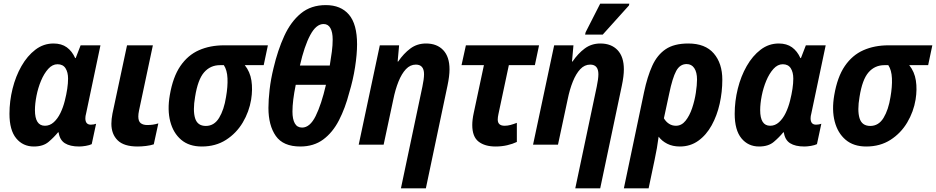

<svg xmlns="http://www.w3.org/2000/svg" viewBox="-20 -795 5143 1055"><path d="M166 10Q106 10 69 -35Q32 -80 32 -170Q32 -239 49 -307.5Q66 -376 98 -432Q130 -488 174.5 -522Q219 -556 274 -556Q318 -556 347 -535Q376 -514 393 -476H396L423 -546H532L453 -171Q449 -157 449 -145Q449 -110 479 -110Q495 -110 508 -115L484 -3Q472 3 451.5 6.5Q431 10 415 10Q365 10 336.5 -8Q308 -26 302 -68H299Q277 -41 247 -15.5Q217 10 166 10ZM227 -104Q254 -104 275.5 -123.5Q297 -143 312 -174Q327 -205 336 -241Q354 -312 354 -363Q354 -398 340 -420Q326 -442 296 -442Q268 -442 245 -416.5Q222 -391 205.5 -351.5Q189 -312 180.5 -268.5Q172 -225 172 -190Q172 -104 227 -104Z M736 10Q661 10 626.5 -24Q592 -58 592 -115Q592 -140 598 -171L678 -546H820L744 -188Q740 -169 740 -155Q740 -128 753.5 -118Q767 -108 789 -108Q805 -108 819.5 -110Q834 -112 850 -117L825 -2Q807 4 782.5 7Q758 10 736 10Z M1089 10Q1019 10 975.5 -27Q932 -64 915.5 -127.5Q899 -191 913 -272Q930 -372 971 -432Q1012 -492 1073 -519Q1134 -546 1211 -546H1452L1429 -437H1325Q1354 -401 1361.5 -352.5Q1369 -304 1360 -248Q1349 -181 1314 -122Q1279 -63 1222 -26.5Q1165 10 1089 10ZM1111 -103Q1157 -103 1184 -147.5Q1211 -192 1222 -262Q1232 -319 1230 -364.5Q1228 -410 1210 -437H1189Q1136 -437 1101.5 -397.5Q1067 -358 1052 -263Q1039 -188 1052 -145.5Q1065 -103 1111 -103Z M1455 -202Q1455 -246 1461.5 -303Q1468 -360 1483 -421Q1506 -519 1542 -597.5Q1578 -676 1633.5 -721.5Q1689 -767 1770 -767Q1853 -767 1897.5 -714.5Q1942 -662 1942 -552Q1942 -497 1931 -426Q1920 -355 1899 -286Q1877 -201 1842.5 -134Q1808 -67 1756 -28.5Q1704 10 1630 10Q1536 10 1495.5 -48Q1455 -106 1455 -202ZM1628 -435H1792Q1799 -477 1803.5 -511.5Q1808 -546 1808 -578Q1808 -618 1795.5 -640.5Q1783 -663 1758 -663Q1717 -663 1684.5 -602Q1652 -541 1628 -435ZM1587 -182Q1587 -140 1600 -117Q1613 -94 1640 -94Q1683 -94 1714.5 -157.5Q1746 -221 1771 -329H1605Q1596 -285 1591.5 -248.5Q1587 -212 1587 -182Z M2301 -319Q2305 -338 2307.5 -356Q2310 -374 2310 -387Q2310 -440 2265 -440Q2234 -440 2210.5 -415Q2187 -390 2169.5 -346.5Q2152 -303 2141 -248L2088 0H1951L2067 -546H2173L2165 -457H2168Q2198 -501 2235 -528.5Q2272 -556 2321 -556Q2381 -556 2415.5 -519.5Q2450 -483 2450 -414Q2450 -377 2439 -325L2320 240H2183Z M2703 10Q2644 10 2609.5 -17Q2575 -44 2575 -108Q2575 -137 2583 -174L2639 -437H2516L2540 -546H2942L2919 -437H2776L2719 -169Q2715 -151 2715 -138Q2715 -104 2753 -104Q2769 -104 2785.5 -108.5Q2802 -113 2820 -120V-15Q2797 -4 2767 3Q2737 10 2703 10Z M3259 -319Q3263 -338 3265.5 -356Q3268 -374 3268 -387Q3268 -440 3223 -440Q3192 -440 3168.5 -415Q3145 -390 3127.5 -346.5Q3110 -303 3099 -248L3046 0H2909L3025 -546H3131L3123 -457H3126Q3156 -501 3193 -528.5Q3230 -556 3279 -556Q3339 -556 3373.5 -519.5Q3408 -483 3408 -414Q3408 -377 3397 -325L3278 240H3141ZM3195 -605 3198 -618 3278 -775H3438L3436 -765L3292 -605Z M3519 -289Q3537 -374 3564 -433.5Q3591 -493 3637.5 -524.5Q3684 -556 3762 -556Q3855 -556 3902 -501.5Q3949 -447 3949 -357Q3949 -290 3934.5 -225Q3920 -160 3890.5 -106.5Q3861 -53 3817 -21.5Q3773 10 3716 10Q3676 10 3646.5 -5Q3617 -20 3599 -44Q3595 -13 3589.5 19Q3584 51 3577 83L3544 240H3408ZM3694 -104Q3725 -104 3747 -131.5Q3769 -159 3783 -200.5Q3797 -242 3803.5 -285Q3810 -328 3810 -358Q3810 -398 3795 -420.5Q3780 -443 3753 -443Q3716 -443 3695.5 -405Q3675 -367 3657 -280L3628 -145Q3639 -126 3656 -115Q3673 -104 3694 -104Z M4151 10Q4091 10 4054 -35Q4017 -80 4017 -170Q4017 -239 4034 -307.5Q4051 -376 4083 -432Q4115 -488 4159.5 -522Q4204 -556 4259 -556Q4303 -556 4332 -535Q4361 -514 4378 -476H4381L4408 -546H4517L4438 -171Q4434 -157 4434 -145Q4434 -110 4464 -110Q4480 -110 4493 -115L4469 -3Q4457 3 4436.5 6.5Q4416 10 4400 10Q4350 10 4321.5 -8Q4293 -26 4287 -68H4284Q4262 -41 4232 -15.5Q4202 10 4151 10ZM4212 -104Q4239 -104 4260.5 -123.5Q4282 -143 4297 -174Q4312 -205 4321 -241Q4339 -312 4339 -363Q4339 -398 4325 -420Q4311 -442 4281 -442Q4253 -442 4230 -416.5Q4207 -391 4190.5 -351.5Q4174 -312 4165.5 -268.5Q4157 -225 4157 -190Q4157 -104 4212 -104Z M4740 10Q4670 10 4626.5 -27Q4583 -64 4566.5 -127.5Q4550 -191 4564 -272Q4581 -372 4622 -432Q4663 -492 4724 -519Q4785 -546 4862 -546H5103L5080 -437H4976Q5005 -401 5012.5 -352.5Q5020 -304 5011 -248Q5000 -181 4965 -122Q4930 -63 4873 -26.5Q4816 10 4740 10ZM4762 -103Q4808 -103 4835 -147.5Q4862 -192 4873 -262Q4883 -319 4881 -364.5Q4879 -410 4861 -437H4840Q4787 -437 4752.5 -397.5Q4718 -358 4703 -263Q4690 -188 4703 -145.5Q4716 -103 4762 -103Z"/></svg>

Font: Noto Sans SemiCondensed
Style: Bold Italic
Weight: 700
Width: 4
Italic angle: -12°
Designer: Monotype Design Team
Foundry: Monotype Imaging Inc.
Version: Version 2.013; ttfautohint (v1.8.4.7-5d5b)